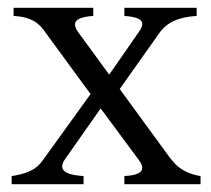

<svg xmlns="http://www.w3.org/2000/svg" viewBox="-20 -474 542 494"><path d="M300 -21V0H496V-21C476 -24 449 -33 431 -52L418 -67L288 -245L390 -389C410 -417 439 -430 486 -433V-454H300V-433C325 -431 346 -427 346 -412C346 -407 343 -399 336 -390L261 -282L182 -390C176 -398 173 -405 173 -411C173 -424 189 -431 220 -433V-454H15V-433C66 -430 83 -411 98 -389L213 -232L94 -67C81 -49 69 -30 10 -21V0H195V-21C169 -23 140 -27 140 -46C140 -51 142 -57 147 -64L239 -195L336 -64C343 -55 346 -48 346 -42C346 -25 317 -22 300 -21Z"/></svg>

Font: Temporarium
Style: Regular
Weight: 400
Version: Version 1.1